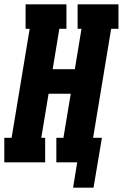

<svg xmlns="http://www.w3.org/2000/svg" viewBox="-31 -755 571 893"><path d="M309 118 328 0H231V-114H264L298 -319H195L161 -114H179V0H-11V-114H23L107 -621H88V-735H278V-621H245L214 -433H317L348 -621H330V-735H520V-621H486L402 -114H443L404 118Z"/></svg>

Font: Iosevka Curly Slab HvObl
Style: Regular
Weight: 900
Italic angle: -9°
Monospace: yes
Designer: Belleve Invis
Foundry: Belleve Invis
Version: Version 11.1.0; ttfautohint (v1.8.3)